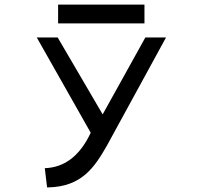

<svg xmlns="http://www.w3.org/2000/svg" viewBox="-20 -614 865 836"><path d="M233 -594V-512H609V-594ZM175 118 185 202H189C336 199 391 115 445 21L703 -451H613L427 -116L231 -451H140L375 -36C324 73 254 114 180 118Z"/></svg>

Font: Charger Monospace
Style: Regular
Weight: 400
Designer: Jasper
Foundry: Cannot Into Space Fonts
Version: Version 0.980